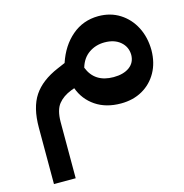

<svg xmlns="http://www.w3.org/2000/svg" viewBox="-106 -515 868 908"><g transform="rotate(-15 328.5 -61.5)"><path d="M453.1 8.8Q379.9 8.8 329.1 -25.6Q278.3 -60.1 257.3 -118.2L241.2 -112.3Q199.7 -96.2 177 -67.6Q154.3 -39.1 153.8 19V294.9H47.4V18.6Q47.4 -79.6 85.4 -136.7Q123.5 -193.8 206.5 -229L244.1 -245.1Q270.5 -324.2 325.2 -370.8Q379.9 -417.5 454.6 -418Q514.2 -418 559.6 -389.2Q605 -360.4 630.6 -310.8Q656.2 -261.2 656.7 -197.8Q656.2 -136.2 630.1 -89.6Q604 -43 558.3 -17.1Q512.7 8.8 453.1 8.8ZM451.2 -120.6Q500 -120.6 529.1 -141.8Q558.1 -163.1 558.6 -200.7Q558.1 -240.2 528.8 -265.4Q499.5 -290.5 451.2 -290.5Q408.2 -290.5 374.8 -267.6Q341.3 -244.6 328.1 -199.7Q358.9 -120.6 451.2 -120.6Z"/></g></svg>

Font: Inter Semi Bold
Style: Regular
Weight: 600
Designer: Rasmus Andersson
Foundry: rsms
Version: Version 4.000;git-e0f93cc